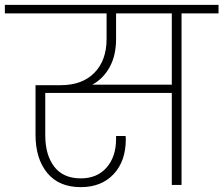

<svg xmlns="http://www.w3.org/2000/svg" viewBox="-52 -760 918 789"><path d="M846 -705H694V0H654V-378H134V-204Q134 -123 171 -75Q208 -27 280 -27Q347 -27 386 -71.5Q425 -116 425 -189V-201H464Q465 -196 465 -188Q465 -98 415 -44.5Q365 9 280 9Q190 9 142 -49.5Q94 -108 94 -206V-410H198Q286 -410 336 -461Q386 -512 386 -600V-705H-32V-740H846ZM654 -705H425V-600Q425 -532 398.5 -484Q372 -436 327 -412H654Z"/></svg>

Font: Fz Poppins ExtLt
Style: Regular
Weight: 200
Designer: Ninad Kale (Devanagari), Jonny Pinhorn (Latin)
Foundry: Indian Type Foundry
Version: Vit hóa bi Vntype.Com & FontZin.Com